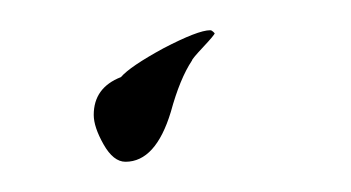

<svg xmlns="http://www.w3.org/2000/svg" viewBox="-20 -102 232 127"><path d="M63 5Q55 5 48.5 -6.5Q42 -18 42 -26Q42 -44 60 -51Q66 -58 88 -70Q111 -82 119 -82Q120 -82 121 -81L122 -80Q122 -79 114.5 -71Q107 -63 107 -62Q103 -56 99.5 -47.5Q96 -39 93 -28Q83 5 63 5Z"/></svg>

Font: Love Light
Style: Regular
Weight: 400
Designer: Robert E. Leuschke
Foundry: Robert E. Leuschke
Version: Version 1.010; ttfautohint (v1.8.3)